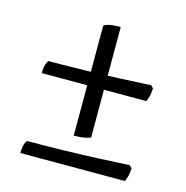

<svg xmlns="http://www.w3.org/2000/svg" viewBox="-86 -572 689 710"><g transform="rotate(15 258.0 -217.0)"><path d="M227 -57V-477Q229.8 -482 245.9 -486Q262 -490 291 -490V-67Q285.2 -64 268.8 -60.5Q252.5 -57 227 -57ZM53 -249.8Q53 -272.2 57.5 -284.4Q62 -296.6 66 -299.2Q128.8 -299.2 199.4 -300.7Q270 -302.2 337.1 -305.2Q404.3 -308.2 454.7 -311.2L465 -301.6Q464 -281 460 -267.8Q456 -254.6 453 -249.8ZM53 56.2Q53 33.8 57.5 21.6Q62 9.4 66 6.8Q128.8 6.8 199.4 5.3Q270 3.8 337.1 0.8Q404.3 -2.2 454.7 -5.2L465 4.4Q464 25 460 38.2Q456 51.4 453 56.2Z"/></g></svg>

Font: Texturina Medium
Style: Regular
Weight: 500
Designer: Guillermo Torres Carreño
Foundry: Omnibus-Type
Version: Version 1.003